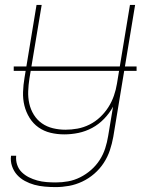

<svg xmlns="http://www.w3.org/2000/svg" viewBox="-20 -540 640 783"><path d="M207 223Q185 223 162.5 221Q140 219 120 213.5Q100 208 81.5 198Q63 188 49.5 173Q36 158 29 137.5Q22 117 25 95H46Q44 114 50 132Q56 150 69 162.5Q82 175 98 183Q114 191 132 196Q150 201 169.5 202.5Q189 204 208 204Q233 204 258 199.5Q283 195 307 183Q331 171 351.5 153Q372 135 386.5 112.5Q401 90 409 65Q417 40 421 15L441 -105Q427 -79 405 -56Q383 -33 356 -18.5Q329 -4 300 2Q271 8 242 8Q213 8 186 1.5Q159 -5 137 -20.5Q115 -36 100.5 -59.5Q86 -83 79.5 -109.5Q73 -136 74 -165Q75 -194 80 -223L129 -520H150L100 -220Q96 -194 95 -168Q94 -142 99.5 -117.5Q105 -93 118 -72Q131 -51 151 -37Q171 -23 196 -17Q221 -11 247 -11Q271 -11 296 -15.5Q321 -20 345 -32Q369 -44 388.5 -62.5Q408 -81 422 -103Q436 -125 444.5 -149.5Q453 -174 457 -199L510 -520H531L442 18Q437 46 428 73Q419 100 403 124.5Q387 149 364.5 168.5Q342 188 315.5 200.5Q289 213 261.5 218Q234 223 207 223ZM36 -251V-269H537V-251Z"/></svg>

Font: Iosevka Thin Extended
Style: Italic
Weight: 100
Width: 7
Italic angle: -9°
Monospace: yes
Designer: Belleve Invis
Foundry: Belleve Invis
Version: Version 32.5.0; ttfautohint (v1.8.4)